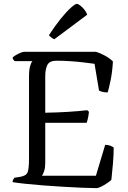

<svg xmlns="http://www.w3.org/2000/svg" viewBox="-20 -973 664 993"><path d="M478 0Q450 0 405 -2Q360 -4 308 -7Q256 -10 204.5 -14Q153 -18 111 -22.5Q69 -27 45 -31Q45 -39 48.5 -45Q52 -51 55 -54L82 -58Q115 -63 122.5 -81.5Q130 -100 130 -152V-577Q130 -612 136 -632Q142 -652 148 -657H56Q53 -659 49.5 -663.5Q46 -668 45 -675Q50 -681 62 -688Q74 -695 86 -700Q98 -705 104 -705H476Q500 -698 525 -684Q550 -670 564 -655Q561 -601 552 -558Q543 -515 537 -495Q520 -495 508 -498.5Q496 -502 492 -505L469 -643Q447 -646 414.5 -650Q382 -654 344.5 -656.5Q307 -659 272 -659Q236 -659 225 -637Q214 -615 214 -579V-390Q276 -391 332 -394.5Q388 -398 431 -403L440 -395Q438 -375 434.5 -360Q431 -345 428 -338H214V-130Q214 -106 208.5 -89Q203 -72 197 -64H476L524 -224Q540 -224 551.5 -219Q563 -214 568 -210Q568 -172 564 -125Q560 -78 556 -43Q548 -35 533 -25Q518 -15 503 -7.5Q488 0 478 0ZM261 -770Q253 -773 245 -779.5Q237 -786 233 -791Q265 -840 294.5 -876.5Q324 -913 346.5 -933Q369 -953 377 -953Q384 -953 395 -944.5Q406 -936 416.5 -923Q427 -910 431 -897Z"/></svg>

Font: Texturina 72pt
Style: Regular
Weight: 400
Designer: Guillermo Torres Carreño
Foundry: Omnibus-Type
Version: Version 1.002; ttfautohint (v1.8.3)